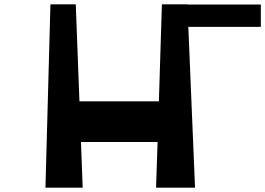

<svg xmlns="http://www.w3.org/2000/svg" viewBox="-20 -867 1225 887"><path d="M1185 -846V-743H850L881 0H701L708 -211H354L362 0H190L213 -847H330L347 -399H714L728 -847H846V-846Z"/></svg>

Font: OpenDyslexic
Style: Regular
Weight: 400
Designer: Abbie Gonzalez
Version: Version 0.920;hotconv 1.0.109;makeotfexe 2.5.65596